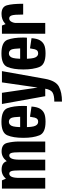

<svg xmlns="http://www.w3.org/2000/svg" viewBox="865 -1508 874 2644"><g transform="rotate(-90 1302.0 -186.0)"><path d="M26.4 0H175V-514.2L139.9 -596.4H26.4ZM277.4 0H425.5V-363Q425.5 -446.7 406.1 -523.8Q386.6 -600.9 288 -600.9Q210.5 -600.9 157.5 -535.4Q104.5 -469.8 104.5 -395.4L174.2 -353.7Q174.2 -430.5 189.6 -462.8Q205 -495.2 232.3 -495.2Q258.1 -495.2 267.7 -465.6Q277.4 -436 277.4 -354.4ZM527.1 0H675.2V-363Q675.2 -446.3 656.1 -523.6Q637 -600.9 538.6 -600.9Q461.1 -600.9 408.2 -534.8Q355.3 -468.7 355.3 -395.4L425.2 -353.7Q425.2 -430.5 440.6 -462.8Q456.1 -495.2 482.7 -495.2Q508.6 -495.2 517.8 -465.6Q527.1 -436 527.1 -354.4Z M947.1 4.1V-97.6Q910.4 -97.6 891.9 -136.3Q872.7 -174.2 872.7 -299.8Q872.7 -428 891.8 -464.3Q911 -500.6 946.4 -500.6Q983.4 -500.6 1000.2 -466.3Q1013 -435.6 1016 -345.5H859.5V-252.1H1163.8Q1165.7 -274.9 1165.7 -300Q1165.7 -439.9 1134 -521.7Q1101 -603.1 946.4 -603.1Q794.4 -603.1 760.8 -521.9Q725.9 -440.8 725.9 -300.5Q725.9 -166.3 760.4 -80.4Q793.6 4.1 947.1 4.1ZM947.1 -97.6V4.1Q1023.9 4.1 1064.8 -15.1Q1105.1 -34.2 1128.6 -74.7Q1151.4 -114.9 1156.9 -188.9L1016.4 -210.1Q1011.3 -173.6 1004.3 -145.3Q996.5 -117.7 982.2 -107.3Q968.8 -97.6 947.1 -97.6Z M1299.3 0H1538.1L1644.6 -596.4H1489.6L1418.8 -108.5H1417.5L1345.9 -596.4H1191.9ZM1225.1 230.6Q1353.3 230.6 1432.3 187.6Q1511.3 144.6 1538.1 0L1402.6 -0.4Q1389 78.5 1348.3 101.7Q1307.6 124.8 1225.1 124.8Z M1888.6 4.1V-97.6Q1851.9 -97.6 1833.4 -136.3Q1814.2 -174.2 1814.2 -299.8Q1814.2 -428 1833.3 -464.3Q1852.5 -500.6 1887.9 -500.6Q1924.9 -500.6 1941.7 -466.3Q1954.5 -435.6 1957.5 -345.5H1801V-252.1H2105.3Q2107.2 -274.9 2107.2 -300Q2107.2 -439.9 2075.5 -521.7Q2042.5 -603.1 1887.9 -603.1Q1735.9 -603.1 1702.3 -521.9Q1667.4 -440.8 1667.4 -300.5Q1667.4 -166.3 1701.9 -80.4Q1735.1 4.1 1888.6 4.1ZM1888.6 -97.6V4.1Q1965.4 4.1 2006.3 -15.1Q2046.6 -34.2 2070.1 -74.7Q2092.9 -114.9 2098.4 -188.9L1957.9 -210.1Q1952.8 -173.6 1945.8 -145.3Q1938 -117.7 1923.7 -107.3Q1910.3 -97.6 1888.6 -97.6Z M2423.8 -303.9H2572.2Q2572.2 -453.8 2551.1 -527.9Q2530.1 -602 2432.7 -602Q2354.5 -602 2302.6 -555.9Q2250.6 -509.8 2250.6 -422.2L2307.6 -399.8Q2307.6 -434.7 2324.3 -465.5Q2341 -496.3 2371.1 -496.3Q2398.6 -496.3 2411.2 -463Q2423.8 -429.8 2423.8 -303.9ZM2159.4 0H2308V-507.5L2272.1 -596.4H2159.4Z"/></g></svg>

Font: Anybody Thin Condensed
Style: Regular
Weight: 100
Width: 3
Version: Version 1.113;gftools[0.9.25]